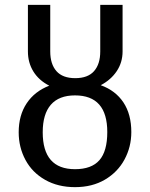

<svg xmlns="http://www.w3.org/2000/svg" viewBox="-20 -759 618 791"><path d="M521 -215Q521 -154 493 -102Q465 -50 412.5 -19Q360 12 289 12Q219 12 166 -18Q113 -48 85 -100Q57 -152 57 -214Q57 -284 90 -333.5Q123 -383 183 -406Q140 -428 117.5 -464.5Q95 -501 95 -547V-739H187V-547Q187 -495 212.5 -466Q238 -437 290 -437Q342 -437 367.5 -466Q393 -495 393 -547V-739H485V-547Q485 -502 461 -466Q437 -430 395 -408Q456 -386 488.5 -337Q521 -288 521 -215ZM422 -215Q422 -366 289 -366Q223 -366 189.5 -327.5Q156 -289 156 -214Q156 -62 289 -62Q357 -62 389.5 -99Q422 -136 422 -215Z"/></svg>

Font: FiraGO
Style: Regular
Weight: 400
Designer: bBox Type
Foundry: bBox Type GmbH
Version: Version 1.001;April 20, 2020;FontCreator 12.0.0.2555 64-bit